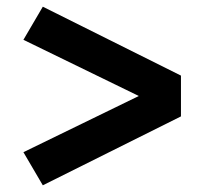

<svg xmlns="http://www.w3.org/2000/svg" viewBox="-20 -627 640 574"><path d="M108 -73 50 -172 395 -340 50 -508 108 -607 521 -401V-279Z"/></svg>

Font: Iosevka Custom XBdEx
Style: Regular
Weight: 800
Width: 7
Monospace: yes
Designer: Belleve Invis
Foundry: Belleve Invis
Version: Version 11.2.4; ttfautohint (v1.8.4)